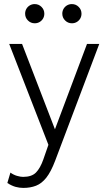

<svg xmlns="http://www.w3.org/2000/svg" viewBox="-20 -695 522 940"><path d="M94 225Q75.5 225 56.8 220Q38 215 16 201L31 150Q46 161 63.2 166Q80.5 171 93 171Q135 171 156 149.8Q177 128.5 192 86L217 14L25 -480H88L249 -62L406 -480H466L250 92Q229.5 146 206.8 174.8Q184 203.5 156.5 214.2Q129 225 94 225ZM150 -581Q130.5 -581 116.8 -594.8Q103 -608.5 103 -628Q103 -641 109.2 -651.8Q115.5 -662.5 126.2 -668.8Q137 -675 150 -675Q169.5 -675 183.2 -661.2Q197 -647.5 197 -628Q197 -615 190.8 -604.2Q184.5 -593.5 173.8 -587.2Q163 -581 150 -581ZM332 -581Q312.5 -581 298.8 -594.8Q285 -608.5 285 -628Q285 -641 291.2 -651.8Q297.5 -662.5 308.2 -668.8Q319 -675 332 -675Q351.5 -675 365.2 -661.2Q379 -647.5 379 -628Q379 -615 372.8 -604.2Q366.5 -593.5 355.8 -587.2Q345 -581 332 -581Z"/></svg>

Font: Geologica Cursive Thin
Style: Regular
Weight: 250
Designer: Sindre Bremnes, Frode Helland
Foundry: Monokrom Skriftforlag AS
Version: Version 1.010;gftools[0.9.28]